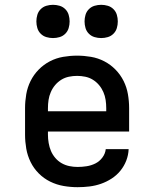

<svg xmlns="http://www.w3.org/2000/svg" viewBox="-20 -769 640 797"><path d="M302 8Q273 8 244 3Q215 -2 188.5 -15Q162 -28 141 -49Q120 -70 107 -96.5Q94 -123 89 -152Q84 -181 84 -210V-320Q84 -349 89 -378Q94 -407 107 -433Q120 -459 140.5 -480Q161 -501 187 -514.5Q213 -528 242 -533Q271 -538 300 -538Q329 -538 358 -533Q387 -528 413 -514.5Q439 -501 459.5 -480Q480 -459 493 -433Q506 -407 511 -378Q516 -349 516 -320V-223H179V-210Q179 -193 182 -175.5Q185 -158 191.5 -142.5Q198 -127 209.5 -113.5Q221 -100 236 -91.5Q251 -83 268 -79.5Q285 -76 302 -76Q321 -76 340 -79Q359 -82 376 -90.5Q393 -99 405 -115Q417 -131 419 -150H514Q513 -125 504 -102Q495 -79 479.5 -60Q464 -41 443 -27.5Q422 -14 399 -6Q376 2 351.5 5Q327 8 302 8ZM421 -307V-320Q421 -337 418.5 -354Q416 -371 409 -387Q402 -403 391 -416Q380 -429 365.5 -438Q351 -447 334 -450.5Q317 -454 300 -454Q283 -454 266 -450.5Q249 -447 234.5 -438Q220 -429 209 -416Q198 -403 191 -387Q184 -371 181.5 -354Q179 -337 179 -320V-307ZM400 -611Q386 -611 372.5 -615Q359 -619 349 -629Q339 -639 335 -652.5Q331 -666 331 -680Q331 -694 335 -707.5Q339 -721 349 -731Q359 -741 372.5 -745Q386 -749 400 -749Q414 -749 427.5 -745Q441 -741 451 -731Q461 -721 465 -707.5Q469 -694 469 -680Q469 -666 465 -652.5Q461 -639 451 -629Q441 -619 427.5 -615Q414 -611 400 -611ZM200 -611Q186 -611 172.5 -615Q159 -619 149 -629Q139 -639 135 -652.5Q131 -666 131 -680Q131 -694 135 -707.5Q139 -721 149 -731Q159 -741 172.5 -745Q186 -749 200 -749Q214 -749 227.5 -745Q241 -741 251 -731Q261 -721 265 -707.5Q269 -694 269 -680Q269 -666 265 -652.5Q261 -639 251 -629Q241 -619 227.5 -615Q214 -611 200 -611Z"/></svg>

Font: Iosevka Curly Slab MdEx
Style: Regular
Weight: 500
Width: 7
Monospace: yes
Designer: Belleve Invis
Foundry: Belleve Invis
Version: Version 11.1.0; ttfautohint (v1.8.3)